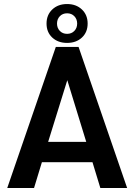

<svg xmlns="http://www.w3.org/2000/svg" viewBox="-20 -933 666 953"><path d="M439 -128H188L149 0H16L257 -700H370L611 0H478ZM408 -229 314 -535 219 -229ZM211 -816Q211 -859 239.5 -886Q268 -913 313 -913Q358 -913 386.5 -886Q415 -859 415 -816Q415 -773 386.5 -746.5Q358 -720 313 -720Q268 -720 239.5 -746.5Q211 -773 211 -816ZM363 -816Q363 -838 349 -852.5Q335 -867 313 -867Q291 -867 277 -852.5Q263 -838 263 -816Q263 -794 277 -779.5Q291 -765 313 -765Q335 -765 349 -779.5Q363 -794 363 -816Z"/></svg>

Font: Sarabun SemiBold
Style: Regular
Weight: 600
Designer: Suppakit Chalermlarp | Katatrad Co.,Ltd.
Foundry: Cadson Demak Co.,Ltd.
Version: Version 1.000; ttfautohint (v1.6)